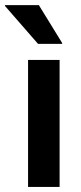

<svg xmlns="http://www.w3.org/2000/svg" viewBox="-48 -736 317 756"><path d="M62.5 0V-500H186.7V0ZM101.7 -563.3 -28.3 -712.5V-715.8H105L196.7 -566.7V-563.3Z"/></svg>

Font: Funnel Display Light SemiBold
Style: Regular
Weight: 600
Version: Version 1.000